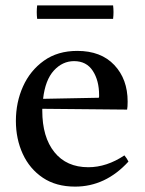

<svg xmlns="http://www.w3.org/2000/svg" viewBox="-20 -681 537 713"><path d="M259 12Q188 12 139 -21Q90 -54 64.5 -109.5Q39 -165 39 -232Q39 -301 65.5 -360Q92 -419 143 -455.5Q194 -492 267 -492Q355 -492 404.5 -439.5Q454 -387 454 -304Q454 -294 453.5 -286.5Q453 -279 452 -274L137 -277Q137 -273 137 -270Q137 -172 182 -116Q227 -60 308 -60Q376 -60 442 -104Q452 -92 457 -81Q372 12 259 12ZM140 -314 347 -318Q348 -320 348 -323.5Q348 -327 348 -328Q348 -382 324.5 -418Q301 -454 255 -454Q212 -454 180 -419Q148 -384 140 -314ZM118 -661H400Q403 -636 400 -611H118Q115 -636 118 -661Z"/></svg>

Font: Tiro Bangla
Style: Regular
Weight: 400
Designer: Bangla: John Hudson & Fiona Ross. Latin: John Hudson.
Foundry: Tiro Typeworks Ltd.
Version: Version 1.60